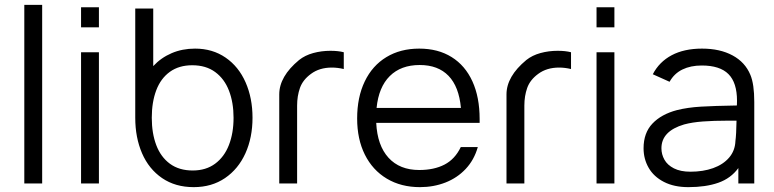

<svg xmlns="http://www.w3.org/2000/svg" viewBox="-20 -755 3184 790"><path d="M153.5 0H80V-735H153.5Z M387 -642.5H313.5V-725H387ZM387 0H313.5V-540H387Z M1019 -270.5Q1019 -189 989.8 -124.2Q960.5 -59.5 905.8 -22.2Q851 15 777 15Q701.5 15 647 -22.2Q592.5 -59.5 564.5 -124.2Q536.5 -189 536.5 -270.5V-720H610.5V-483Q642.5 -517.5 686.2 -536.2Q730 -555 782.5 -555Q854.5 -555 908.2 -518Q962 -481 990.5 -416.2Q1019 -351.5 1019 -270.5ZM941 -270.5Q941 -333 922.2 -381.8Q903.5 -430.5 865.5 -458.5Q827.5 -486.5 771 -486.5Q716.5 -486.5 679 -459.5Q641.5 -432.5 623 -383.8Q604.5 -335 604.5 -270.5Q604.5 -206.5 623 -157.8Q641.5 -109 679.2 -81.2Q717 -53.5 773 -53.5Q827.5 -53.5 865.2 -81.5Q903 -109.5 922 -158.5Q941 -207.5 941 -270.5Z M1339.5 -546Q1372 -546 1394.5 -540V-471Q1369 -477 1345.5 -477Q1294.5 -477 1259.5 -451Q1226 -426.5 1214.2 -393.2Q1202.5 -360 1202.5 -320.5V0H1129V-366.5Q1129 -440.5 1210.5 -508Q1235 -527.5 1269 -536.8Q1303 -546 1339.5 -546Z M1528 -249.5Q1532.5 -156.5 1578.5 -106Q1624.5 -55.5 1705 -55.5Q1766 -55.5 1809 -77.8Q1852 -100 1876 -150H1946Q1931 -97 1896.2 -60Q1861.5 -23 1812.8 -4Q1764 15 1708 15Q1630 15 1571.5 -20Q1513 -55 1481.2 -118.8Q1449.5 -182.5 1449.5 -267.5Q1449.5 -355 1480.8 -420Q1512 -485 1569.8 -520Q1627.5 -555 1705 -555Q1782.5 -555 1838.2 -520.2Q1894 -485.5 1923.8 -420.2Q1953.5 -355 1953.5 -265V-249.5ZM1529.5 -311H1876.5Q1868.5 -398.5 1825.5 -443Q1782.5 -487.5 1707 -487.5Q1629.5 -487.5 1583.8 -442Q1538 -396.5 1529.5 -311Z M2274.5 -546Q2307 -546 2329.5 -540V-471Q2304 -477 2280.5 -477Q2229.5 -477 2194.5 -451Q2161 -426.5 2149.2 -393.2Q2137.5 -360 2137.5 -320.5V0H2064V-366.5Q2064 -440.5 2145.5 -508Q2170 -527.5 2204 -536.8Q2238 -546 2274.5 -546Z M2508 -642.5H2434.5V-725H2508ZM2508 0H2434.5V-540H2508Z M3083.5 -335.5V0H3018V-63.5Q2987 -21 2935.5 -3Q2884 15 2812.5 15Q2753.5 15 2711.8 -6.5Q2670 -28 2649 -64.5Q2628 -101 2628 -145Q2628 -208 2664.5 -246.5Q2701 -285 2765.5 -302Q2809.5 -313 2864 -316.2Q2918.5 -319.5 3012 -321Q3012.5 -327.5 3012.5 -340Q3012.5 -415 2977.2 -450.2Q2942 -485.5 2867.5 -485.5Q2821.5 -485.5 2787.8 -469Q2754 -452.5 2735 -418.5L2666 -449.5Q2692.5 -500.5 2743.8 -527.8Q2795 -555 2868.5 -555Q2942.5 -555 2994.2 -527Q3046 -499 3067.5 -447Q3083.5 -409 3083.5 -335.5ZM3006 -175Q3009.5 -200 3010.5 -258.5H2972.5Q2916.5 -258.5 2872.5 -255.2Q2828.5 -252 2795 -243Q2701.5 -215.5 2701.5 -145Q2701.5 -120 2713.8 -98Q2726 -76 2753 -62.2Q2780 -48.5 2821 -48.5Q2873 -48.5 2914.2 -63.2Q2955.5 -78 2980 -106.5Q3004.5 -135 3006 -175Z"/></svg>

Font: CCSD_manrope
Style: Regular
Weight: 400
Designer: Mikhail Sharanda
Foundry: Mikhail Sharanda
Version: Version 4.503